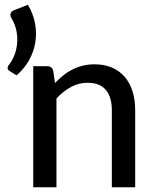

<svg xmlns="http://www.w3.org/2000/svg" viewBox="-20 -786 650 806"><path d="M97 -766Q119 -729.5 126.8 -689.2Q134.5 -649 128.5 -609.8Q122.5 -570.5 102.5 -534.2Q82.5 -498 49.5 -469.5L19.5 -488.5Q11 -494 12 -501.8Q13 -509.5 17.5 -514Q30 -529 39.2 -551.2Q48.5 -573.5 51.5 -599.8Q54.5 -626 49.5 -654Q44.5 -682 28.5 -709Q21.5 -720.5 24.5 -729.5Q27.5 -738.5 37.5 -742.5ZM211 -437.5Q227.5 -455 245.5 -469.5Q263.5 -484 283.8 -494.2Q304 -504.5 327.2 -510.2Q350.5 -516 377 -516Q419 -516 450.8 -502Q482.5 -488 504 -462.8Q525.5 -437.5 536.5 -402Q547.5 -366.5 547.5 -323.5V0H449.5V-323.5Q449.5 -378 424.5 -408.2Q399.5 -438.5 348 -438.5Q310.5 -438.5 277.8 -420.8Q245 -403 217 -372.5V0H119.5V-508H178Q198.5 -508 203.5 -488.5Z"/></svg>

Font: LatoLatin Medium
Style: Regular
Weight: 500
Designer: Lukasz Dziedzic with Adam Twardoch and Botio Nikoltchev
Foundry: tyPoland Lukasz Dziedzic
Version: Version 2.015; 2015-08-06; http://www.latofonts.com/